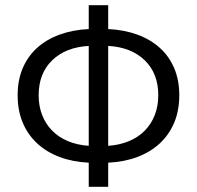

<svg xmlns="http://www.w3.org/2000/svg" viewBox="-20 -698 759 740"><path d="M590 -331Q590 -415 538 -465.5Q486 -516 397 -521V-136Q441 -139 477 -154Q513 -169 538 -194.5Q563 -220 576.5 -254.5Q590 -289 590 -331ZM129 -331Q129 -289 142.5 -254.5Q156 -220 181 -194.5Q206 -169 242 -154Q278 -139 322 -136V-521Q233 -516 181 -465.5Q129 -415 129 -331ZM322 22V-71Q260 -74 209.5 -93Q159 -112 123 -145.5Q87 -179 67.5 -225.5Q48 -272 48 -331Q48 -389 67.5 -435Q87 -481 123 -513.5Q159 -546 209.5 -564.5Q260 -583 322 -586V-678H397V-586Q459 -583 509.5 -564.5Q560 -546 596 -513.5Q632 -481 651.5 -435Q671 -389 671 -331Q671 -272 651.5 -225.5Q632 -179 596 -145.5Q560 -112 509.5 -93Q459 -74 397 -71V22Z"/></svg>

Font: Processing Sans Pro
Style: Regular
Weight: 400
Designer: Paul D. Hunt
Foundry: Adobe Systems Incorporated
Version: Version 2.020;PS 2.000;hotconv 1.0.86;makeotf.lib2.5.63406